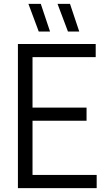

<svg xmlns="http://www.w3.org/2000/svg" viewBox="-20 -966 536 986"><path d="M72 0V-740H471.5V-672.5H147V-413.5H424.5V-346H147V-67.5H476.5V0ZM329 -804 275.5 -946H339.5L387 -804ZM179 -804 126 -946H189.5L237 -804Z"/></svg>

Font: Encode Sans Condensed Condensed
Style: Regular
Weight: 400
Width: 3
Designer: Multiple Designers
Foundry: Impallari Type
Version: Version 3.000; ttfautohint (v1.8.3) -l 8 -r 50 -G 200 -x 14 